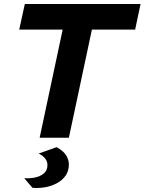

<svg xmlns="http://www.w3.org/2000/svg" viewBox="-20 -688 722 959"><path d="M178 0 293 -540H76L104 -668H682L655 -540H439L324 0ZM142 250 101 202Q126 204 153 199Q180 194 198.5 178.5Q217 163 217 136Q217 118 205 103Q193 88 173 79L263 47Q297 66 310.5 88Q324 110 324 133Q324 166 307.5 189.5Q291 213 263.5 227.5Q236 242 204 247.5Q172 253 142 250Z"/></svg>

Font: Atkinson Hyperlegible Next
Style: Bold Italic
Weight: 700
Italic angle: -12°
Designer: Elliott Scott, Megan Eiswerth, Linus Boman, Theodore Petrosky, Letters from Sweden
Foundry: Applied Design Works, Letters from Sweden
Version: Version 2.001